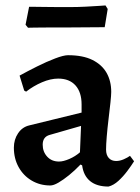

<svg xmlns="http://www.w3.org/2000/svg" viewBox="-20 -674 515 706"><path d="M379 12Q336 12 311.5 -8Q287 -28 282 -66L276 -69Q255 -47 234 -30Q213 -13 195 -2.5Q177 8 165 8Q127 8 96.5 -10Q66 -28 48.5 -59.5Q31 -91 31 -131Q31 -161 46.5 -184Q62 -207 88 -213L280 -260V-290Q280 -335 257.5 -360Q235 -385 194 -385Q166 -385 134.5 -371.5Q103 -358 76 -337L69 -341L52 -396Q81 -412 116 -429.5Q151 -447 182.5 -459Q214 -471 230 -471Q285 -471 320 -453.5Q355 -436 372 -406Q389 -376 389 -336Q389 -324 386 -296Q383 -268 379 -235Q375 -202 372.5 -172Q370 -142 370 -124Q370 -104 380 -93Q390 -82 407 -82Q421 -82 435.5 -88.5Q450 -95 458 -101L473 -81Q463 -65 448 -45Q433 -25 415.5 -9Q398 7 379 12ZM197 -80Q213 -80 235 -89.5Q257 -99 274 -114L278 -211L163 -178Q137 -171 137 -142Q137 -116 153.5 -98Q170 -80 197 -80ZM83 -572 74 -583 87 -649Q87 -649 102.5 -649Q118 -649 142 -648.5Q166 -648 192.5 -648Q219 -648 241 -648Q266 -648 295.5 -649.5Q325 -651 346.5 -652.5Q368 -654 368 -654L376 -641L365 -574L224 -573Q195 -573 162 -573Q129 -573 106 -572.5Q83 -572 83 -572Z"/></svg>

Font: Alegreya SemiBold
Style: Regular
Weight: 600
Designer: Juan Pablo del Peral
Foundry: Huerta Tipografica
Version: Version 2.009